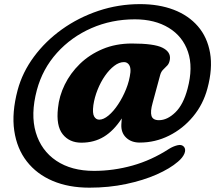

<svg xmlns="http://www.w3.org/2000/svg" viewBox="-20 -728 1031 909"><path d="M641.5 -53Q601.5 -53 577 -76.5Q552.5 -100 554.5 -139Q555 -153.5 556.5 -167.5Q518.5 -109 472 -80.8Q425.5 -52.5 365 -52.5Q308.5 -52.5 276.8 -92.5Q245 -132.5 254.5 -216.5Q260 -273 286.5 -327.2Q313 -381.5 358.2 -425.5Q403.5 -469.5 465.8 -495.8Q528 -522 604.5 -522Q709.5 -522 749 -502.2Q788.5 -482.5 784.5 -448Q782 -429 772.8 -418.8Q763.5 -408.5 753.2 -399Q743 -389.5 738.5 -373.5L702.5 -240.5Q691 -200 697.2 -179.5Q703.5 -159 732.5 -159Q772 -159 810 -195.8Q848 -232.5 868 -308Q895 -409 870 -482.5Q845 -556 779 -596.2Q713 -636.5 618.5 -636.5Q508.5 -636.5 413 -594.8Q317.5 -553 249.5 -477.5Q181.5 -402 154.5 -301.5Q124 -187 149.5 -101Q175 -15 246.5 33Q318 81 425 81Q517 81 607.2 55.8Q697.5 30.5 780 -23Q799 -35 819.8 -40.2Q840.5 -45.5 851.5 -32.5Q861 -19.5 852.8 -0.2Q844.5 19 822.5 37.5Q785 70 721.8 98Q658.5 126 577 143.2Q495.5 160.5 403 160.5Q305 160.5 229.5 128.5Q154 96.5 107 36.2Q60 -24 47.5 -109.2Q35 -194.5 63.5 -301.5Q86 -385.5 140.5 -459.2Q195 -533 273.2 -589Q351.5 -645 446.2 -676.8Q541 -708.5 643.5 -708.5Q732.5 -708.5 802.5 -681.8Q872.5 -655 917 -603.5Q961.5 -552 974.5 -477.8Q987.5 -403.5 962 -309Q942 -234 894 -176.2Q846 -118.5 780.5 -85.8Q715 -53 641.5 -53ZM422 -230Q417 -191.5 425.8 -176.5Q434.5 -161.5 450 -161.5Q470 -161.5 493.8 -181.2Q517.5 -201 539.2 -233.8Q561 -266.5 577 -306.2Q593 -346 597.5 -386Q599.5 -409 590.8 -421.5Q582 -434 567 -434Q544 -434 520.8 -416.2Q497.5 -398.5 477 -369Q456.5 -339.5 442 -303.2Q427.5 -267 422 -230Z"/></svg>

Font: Fraunces 9pt SuperSoft
Style: Bold Italic
Weight: 700
Italic angle: -16°
Version: Version 1.000;[b76b70a41]